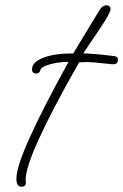

<svg xmlns="http://www.w3.org/2000/svg" viewBox="-20 -637 466 726"><path d="M61 69Q42 69 42 39Q42 -5 91.5 -115Q141 -225 239 -403Q201 -403 167.5 -393.5Q134 -384 132 -370Q131 -366 127.5 -362.5Q124 -359 117 -359Q101 -359 101 -375Q101 -401 142 -418Q183 -435 257 -435L326 -549Q333 -560 341 -573.5Q349 -587 359 -603Q369 -617 382 -617Q390 -617 394 -612.5Q398 -608 398 -603Q398 -588 354 -523Q299 -442 295 -435Q310 -435 340 -432.5Q370 -430 411 -425Q426 -424 426 -410Q426 -394 408 -394Q401 -394 380 -396.5Q359 -399 335 -401Q311 -403 294 -402L279 -401Q76 -44 77 43L78 51V53Q78 69 61 69Z"/></svg>

Font: Oooh Baby
Style: Regular
Weight: 400
Designer: Robert E. Leuschke
Foundry: Robert E. Leuschke
Version: Version 1.011; ttfautohint (v1.8.3)